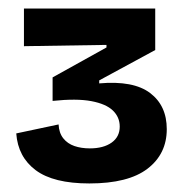

<svg xmlns="http://www.w3.org/2000/svg" viewBox="-20 -691 437 449"><path d="M189 -262Q105 -262 63.5 -293Q22 -324 18 -379L117 -400Q118 -380 128 -367.5Q138 -355 154 -349.5Q170 -344 190 -344Q222 -344 241 -357.5Q260 -371 260 -395Q260 -417 244 -432.5Q228 -448 193.5 -454.5Q159 -461 103 -455V-510L229 -580V-586L36 -583V-671H343V-574L212 -503V-496Q292 -503 331 -473.5Q370 -444 370 -389Q370 -331 325 -296.5Q280 -262 189 -262Z"/></svg>

Font: Bricolage Grotesque 60pt SemiBold
Style: Regular
Weight: 600
Version: Version 1.001;gftools[0.9.33.dev8+g029e19f]